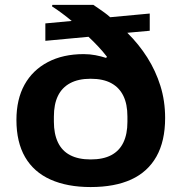

<svg xmlns="http://www.w3.org/2000/svg" viewBox="-20 -744 733 776"><path d="M346.3 12Q252 12 184.3 -18.2Q116.7 -48.4 81.5 -108.9Q46.4 -169.4 46.4 -259.2Q46.4 -342.7 79.2 -401.8Q112 -460.8 173.3 -493Q234.7 -525.3 318.2 -525.3Q342.9 -525.3 365.9 -520.9Q389 -516.5 408.9 -509.9L412.3 -514.6Q396 -535.9 377 -556Q358.1 -576.2 337.7 -595.3L163.3 -579V-649.4L269.9 -659.3Q250.4 -675.6 230.1 -690.6Q209.9 -705.7 190.1 -718.4L191.7 -724.4H357.1Q368.2 -716.9 379.7 -709Q391.2 -701.1 403 -692.5Q414.9 -683.9 425.3 -674.4L585.2 -689.3V-619.7L494.5 -611.5Q541.3 -565.2 575.3 -511.6Q609.2 -458 628.3 -397.1Q647.4 -336.2 647.4 -267.1Q647.4 -173.7 612.3 -111.4Q577.2 -49.2 510.5 -18.6Q443.8 12 346.3 12ZM346.3 -99.6Q397.1 -99.6 429.8 -117Q462.4 -134.3 478.7 -168.2Q495 -202.2 495 -251.3V-273Q495 -322.7 478.7 -356.3Q462.4 -390 429.8 -407.8Q397.1 -425.7 346.3 -425.7Q296.5 -425.7 263.4 -407.8Q230.4 -390 214.1 -356.3Q197.8 -322.7 197.8 -272.8V-252Q197.8 -203.2 214.1 -168.7Q230.4 -134.3 263.4 -117Q296.5 -99.6 346.3 -99.6Z"/></svg>

Font: Archivo SemiBold SemiExpanded
Style: Regular
Weight: 600
Width: 6
Version: Version 2.001